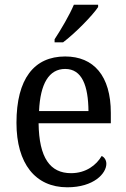

<svg xmlns="http://www.w3.org/2000/svg" viewBox="-20 -786 537 816"><path d="M212 -619V-606H248C300 -645 374 -721 397 -756V-766H294C275 -721 240 -662 212 -619ZM266 10C379 10 432 -49 432 -90C432 -107 422 -119 412 -123C390 -85 346 -50 282 -50C193 -50 146 -115 144 -262H451V-306C451 -464 378 -546 257 -546C125 -546 50 -451 50 -264C50 -91 130 10 266 10ZM356 -314H146C151 -430 188 -493 257 -493C329 -493 355 -421 356 -314Z"/></svg>

Font: Noto Serif Sinhala SemiCondensed
Style: Regular
Weight: 400
Width: 4
Designer: Jelle Bosma - Monotype Design Team
Foundry: Monotype Imaging Inc.
Version: Version 2.007